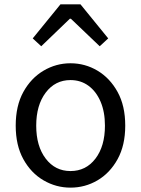

<svg xmlns="http://www.w3.org/2000/svg" viewBox="-20 -847 646 880"><path d="M303 13Q237 13 179.5 -20.5Q122 -54 87 -117.5Q52 -181 52 -271Q52 -362 87 -425.5Q122 -489 179.5 -523Q237 -557 303 -557Q370 -557 427 -523Q484 -489 519 -425.5Q554 -362 554 -271Q554 -181 519 -117.5Q484 -54 427 -20.5Q370 13 303 13ZM303 -63Q374 -63 417.5 -120Q461 -177 461 -271Q461 -334 441 -381Q421 -428 385.5 -454Q350 -480 303 -480Q233 -480 189.5 -422.5Q146 -365 146 -271Q146 -177 189.5 -120Q233 -63 303 -63ZM169 -635 130 -671 257 -827H349L476 -671L437 -635L305 -761H300Z"/></svg>

Font: Chocolate Classical Sans
Style: Regular
Weight: 400
Designer: 田海東、宇文滿月
Foundry: Moonlit Owen
Version: Version 1.001